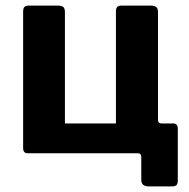

<svg xmlns="http://www.w3.org/2000/svg" viewBox="-20 -550 678 689"><path d="M79 0Q63 0 63 -19V-509Q63 -520 67.5 -525Q72 -530 85 -530H186Q201 -530 207 -525Q213 -520 213 -506V-107H396V-509Q396 -520 400.5 -525Q405 -530 418 -530H520Q534 -530 540.5 -525Q547 -520 547 -506V-17Q547 0 531 0ZM514 119Q487 119 487 96V13Q487 0 474 0H427V-107H547V-120Q547 -107 560 -107H602Q618 -107 618 -88V99Q618 109 613.5 114Q609 119 596 119Z"/></svg>

Font: Libre Franklin
Style: Bold
Weight: 700
Designer: Pablo Impallari, Rodrigo Fuenzalida, Nhung Nguyen
Foundry: Impallari Type
Version: Version 3.000